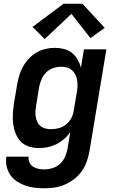

<svg xmlns="http://www.w3.org/2000/svg" viewBox="-20 -784 640 1027"><path d="M218 223Q191 223 165 220Q139 217 115 208.5Q91 200 70 186Q49 172 35 151.5Q21 131 15.5 105.5Q10 80 14 54H133Q131 70 137.5 84.5Q144 99 157 107.5Q170 116 186 119Q202 122 218 122Q240 122 262 115Q284 108 301.5 92Q319 76 328 54.5Q337 33 341 12L356 -78Q342 -57 323 -40.5Q304 -24 282 -13Q260 -2 236 3Q212 8 189 8Q161 8 135 0Q109 -8 91 -27Q73 -46 63.5 -70.5Q54 -95 50.5 -122Q47 -149 49 -177Q51 -205 55 -233L72 -333Q76 -357 83.5 -381.5Q91 -406 103.5 -428.5Q116 -451 134.5 -470.5Q153 -490 176 -503.5Q199 -517 224 -522.5Q249 -528 273 -528Q298 -528 322 -522Q346 -516 364.5 -501.5Q383 -487 395 -466Q407 -445 413 -422L429 -520H549L458 28Q453 55 443.5 81.5Q434 108 417 132Q400 156 376.5 174Q353 192 326.5 203.5Q300 215 272.5 219Q245 223 218 223ZM253 -93Q274 -93 294.5 -98.5Q315 -104 332.5 -117.5Q350 -131 360.5 -150.5Q371 -170 374 -190L391 -290Q394 -307 394.5 -323Q395 -339 392.5 -355Q390 -371 383 -385Q376 -399 364.5 -409Q353 -419 337.5 -423Q322 -427 306 -427Q285 -427 263.5 -419.5Q242 -412 226 -395.5Q210 -379 201.5 -358.5Q193 -338 189 -317L173 -217Q170 -201 169.5 -186Q169 -171 171.5 -157Q174 -143 180.5 -130Q187 -117 198 -108.5Q209 -100 223.5 -96.5Q238 -93 253 -93ZM219 -575 154 -640 320 -764H421L540 -635L464 -580L362 -710Z"/></svg>

Font: Iosevka SS04 Extended Oblique
Style: Bold
Weight: 700
Width: 7
Italic angle: -9°
Monospace: yes
Designer: Belleve Invis
Foundry: Belleve Invis
Version: Version 19.0.0; ttfautohint (v1.8.4)